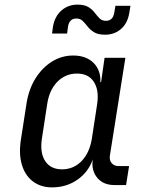

<svg xmlns="http://www.w3.org/2000/svg" viewBox="-20 -800 640 830"><path d="M205 10Q156 10 122 -16Q88 -42 74.5 -88Q61 -134 70 -194L95 -355Q105 -416 134 -462Q163 -508 205 -534Q247 -560 296 -560Q352 -560 384 -528.5Q416 -497 414 -445H417L432 -550H522L455 -127Q452 -107 463 -94.5Q474 -82 493 -82H538L525 0H475Q426 0 400 -32Q374 -64 381 -111Q362 -56 314.5 -23Q267 10 205 10ZM248 -68Q298 -68 332.5 -103.5Q367 -139 377 -200L400 -350Q409 -411 385.5 -446.5Q362 -482 313 -482Q263 -482 228 -446.5Q193 -411 184 -350L161 -200Q152 -139 175.5 -103.5Q199 -68 248 -68ZM434 -650Q404 -650 387 -660.5Q370 -671 359 -685Q348 -699 337.5 -709.5Q327 -720 310 -720Q280 -720 274 -685L270 -655H205L209 -685Q217 -730 246 -755Q275 -780 315 -780Q345 -780 362 -769.5Q379 -759 389.5 -745Q400 -731 410.5 -720.5Q421 -710 438 -710Q468 -710 474 -745L479 -775H544L539 -745Q532 -700 503.5 -675Q475 -650 434 -650Z"/></svg>

Font: JetBrains Mono NL
Style: Italic
Weight: 400
Italic angle: -9°
Monospace: yes
Designer: Philipp Nurullin, Konstantin Bulenkov
Foundry: JetBrains
Version: Version 2.305; ttfautohint (v1.8.4.7-5d5b)